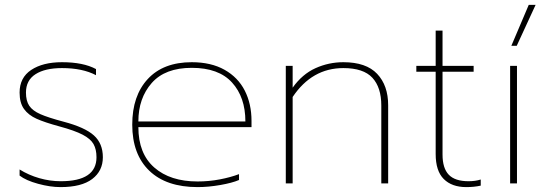

<svg xmlns="http://www.w3.org/2000/svg" viewBox="-20 -749 2211 784"><path d="M227 15Q185 15 135.5 1.5Q86 -12 60 -32V-57Q97 -34 140.5 -21.5Q184 -9 228 -9Q374 -9 374 -107Q374 -139 362 -160.5Q350 -182 317.5 -199Q285 -216 222 -233Q163 -249 129.5 -264Q96 -279 78 -304Q60 -329 60 -371Q60 -432 107.5 -463.5Q155 -495 233 -495Q320 -495 372 -467V-442Q317 -471 233 -471Q164 -471 125 -446Q86 -421 86 -371Q86 -337 99.5 -317Q113 -297 144.5 -283Q176 -269 240 -252Q327 -229 363.5 -196Q400 -163 400 -107Q400 -51 356.5 -18Q313 15 227 15Z M787 -8Q833 -8 877.5 -16.5Q922 -25 956 -38V-14Q928 -2 879.5 6.5Q831 15 787 15Q659 15 589.5 -52Q520 -119 520 -240Q520 -358 583.5 -426.5Q647 -495 763 -495Q842 -495 897 -464Q952 -433 979.5 -379Q1007 -325 1007 -255V-230H545Q545 -122 610 -65Q675 -8 787 -8ZM545 -253H982Q982 -352 927.5 -412Q873 -472 763 -472Q654 -472 599.5 -410Q545 -348 545 -253Z M1175 -353V0H1147V-480H1175V-391Q1214 -446 1268 -470.5Q1322 -495 1382 -495Q1475 -495 1520 -447.5Q1565 -400 1565 -319V0H1537V-318Q1537 -392 1500.5 -431.5Q1464 -471 1382 -471Q1254 -471 1175 -353Z M1914 -456H1787V-118Q1787 -62 1812.5 -35.5Q1838 -9 1893 -9Q1921 -9 1943 -16V9Q1916 15 1884 15Q1825 15 1792 -18Q1759 -51 1759 -120V-456H1680V-480H1759V-624H1787V-480H1914Z M2139 -729H2167L2090 -562H2068ZM2063 0V-480H2091V0Z"/></svg>

Font: Prompt Thin
Style: Regular
Weight: 100
Designer: Katatrad Team
Foundry: CadsonDemak
Version: Version 1.030